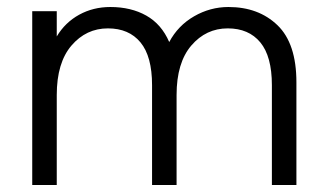

<svg xmlns="http://www.w3.org/2000/svg" viewBox="-20 -528 939 548"><path d="M72 0V-496H142V-424Q166 -464 206 -486Q246 -508 295 -508Q354 -508 397.5 -483.5Q441 -459 463 -408Q488 -455 534 -481.5Q580 -508 632 -508Q718 -508 772 -456Q826 -404 826 -293V0H756V-285Q756 -367 723 -407Q690 -447 630 -447Q568 -447 526 -398Q484 -349 484 -257V0H414V-285Q414 -367 381 -407Q348 -447 288 -447Q226 -447 184 -398Q142 -349 142 -257V0Z"/></svg>

Font: Host Grotesk Light
Style: Regular
Weight: 300
Designer: Doukan Karapınar
Foundry: Element Type
Version: Version 1.003